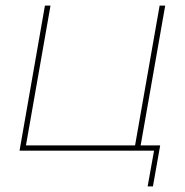

<svg xmlns="http://www.w3.org/2000/svg" viewBox="-20 -540 663 688"><path d="M554 -19H484L572 -520H552L464 -19H73L161 -520H141L50 0H532L509 128H528Z"/></svg>

Font: Fixel Display Thin
Style: Italic
Weight: 100
Italic angle: -10°
Designer: AlfaBravo + MacPaw
Foundry: Kyrylo Tkachov, Marchela Mozhyna, Serhii Makarenko, Maria Weinstein, Zakhar Kryvoshyya
Version: Version 1.210;Glyphs 3.2 (3217)